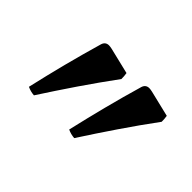

<svg xmlns="http://www.w3.org/2000/svg" viewBox="-53 -682 479 479"><g transform="rotate(45 186.0 -442.5)"><path d="M199.7 -537.1Q200.7 -531.7 200.9 -527.3Q201.2 -522.9 201.2 -517.6Q168.5 -473.1 136.7 -426.5Q105 -379.9 75.7 -334.5Q63 -335.4 51.8 -340.8Q63.5 -392.1 76.4 -442.4Q89.4 -492.7 104 -543Q107.9 -555.2 120.1 -555.2Q124 -555.2 130.9 -553.7ZM346.2 -532.7Q347.2 -527.3 347.4 -522.9Q347.7 -518.6 347.7 -513.2Q314.9 -468.8 283.2 -422.1Q251.5 -375.5 222.2 -330.1Q209.5 -331.1 198.2 -336.4Q210 -387.7 222.9 -438Q235.8 -488.3 250.5 -538.6Q254.4 -550.8 266.6 -550.8Q270.5 -550.8 277.3 -549.3Z"/></g></svg>

Font: Federov2
Style: Regular
Weight: 400
Designer: Olexa M. Volochay | Cyreal.org
Foundry: Olexa M. Volochay | Cyreal.org
Version: Version 1.000